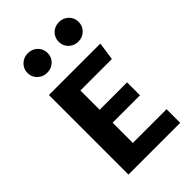

<svg xmlns="http://www.w3.org/2000/svg" viewBox="-235 -878 966 966"><g transform="rotate(-45 248.0 -395.0)"><path d="M212 -470V-333H407V-241H212V-97H452V0H84V-566H450L436 -470ZM157 -651Q128 -651 107 -671Q86 -691 86 -720Q86 -750 107 -770Q128 -790 157 -790Q188 -790 208.5 -770Q229 -750 229 -720Q229 -691 208.5 -671Q188 -651 157 -651ZM379 -651Q349 -651 328.5 -671Q308 -691 308 -720Q308 -750 328.5 -770Q349 -790 379 -790Q409 -790 429.5 -770Q450 -750 450 -720Q450 -691 429.5 -671Q409 -651 379 -651Z"/></g></svg>

Font: Qnwhxotralxmqkhsjrfbfhwcoqn
Style: Regular
Weight: 500
Designer: Carrois Corporate & Edenspiekermann
Foundry: Carrois Corporate GbR & Edenspiekermann AG
Version: Version 2.001